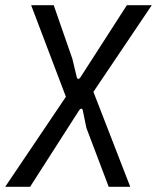

<svg xmlns="http://www.w3.org/2000/svg" viewBox="-35 -720 605 740"><path d="M-15 0 219 -347 85 -700H172L244 -493L261 -422Q263 -416 267 -416Q271 -416 275 -422L454 -700H550L325 -366L467 0H384L298 -227L284 -295Q283 -301 278.5 -301Q274 -301 270 -295L81 0Z"/></svg>

Font: Finlandica
Style: Italic
Weight: 400
Italic angle: -8°
Designer: Niklas Ekholm, Juho Hiilivirta, Jaakko Suomalainen
Foundry: Helsinki Type Studio
Version: Version 1.064